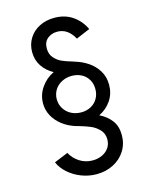

<svg xmlns="http://www.w3.org/2000/svg" viewBox="-126 -808 793 1018"><g transform="rotate(-15 270.0 -298.5)"><path d="M78.1 13.7 154.3 -17.6Q171.9 15.1 203.6 35.4Q235.4 55.7 274.4 55.7Q303.2 55.7 326.9 44.7Q350.6 33.7 364.3 13.7Q377.9 -6.3 377.9 -32.2Q377.9 -64.9 357.4 -86.2Q336.9 -107.4 311.3 -118.2Q285.6 -128.9 249 -139.6Q244.6 -140.6 241 -141.6Q237.3 -142.6 234.4 -143.6Q194.3 -155.8 163.3 -179.7Q132.3 -203.6 115 -235.6Q97.7 -267.6 97.7 -303.7Q97.7 -351.6 125.5 -391.1Q153.3 -430.7 195.3 -450.2Q157.2 -470.7 134.8 -504.4Q112.3 -538.1 112.3 -582Q112.3 -623.5 132.8 -656.7Q153.3 -689.9 189.7 -708.7Q226.1 -727.5 272.5 -727.5Q330.1 -727.5 372.1 -698.7Q414.1 -669.9 436.5 -622.1L360.4 -589.8Q326.2 -652.3 268.6 -652.3Q236.8 -652.3 214.6 -634Q192.4 -615.7 192.4 -580.1Q192.4 -548.8 210.2 -528.6Q228 -508.3 251.2 -498Q274.4 -487.8 306.6 -478.5Q314.9 -475.1 321.3 -473.6Q356.9 -462.9 388.7 -441.7Q420.4 -420.4 441.2 -387Q461.9 -353.5 461.9 -309.6Q461.9 -262.2 437.3 -224.9Q412.6 -187.5 369.6 -166.5Q409.7 -147 433.8 -115.2Q458 -83.5 458 -34.2Q458 13.7 434.1 51.5Q410.2 89.4 368.7 110.6Q327.1 131.8 276.4 131.8Q233.4 131.8 193.1 116.2Q152.8 100.6 122.6 73.7Q92.3 46.9 78.1 13.7ZM385.7 -306.6Q385.7 -335.4 372.6 -358.2Q359.4 -380.9 335.7 -393.6Q312 -406.2 282.2 -406.2Q252 -406.2 227.1 -393.3Q202.1 -380.4 188 -357.7Q173.8 -335 173.8 -306.6Q173.8 -278.8 188 -255.6Q202.1 -232.4 226.8 -219.2Q251.5 -206.1 282.2 -206.1Q312 -206.1 335.7 -219Q359.4 -231.9 372.6 -254.9Q385.7 -277.8 385.7 -306.6Z"/></g></svg>

Font: Reddit Sans Strawberry
Style: Regular
Weight: 400
Designer: Stephen Hutchings
Foundry: Reddit
Version: Version 1.013